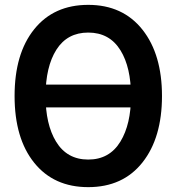

<svg xmlns="http://www.w3.org/2000/svg" viewBox="-20 -755 726 790"><path d="M553 -313H140V-407H553ZM343 15Q201.5 15 120.8 -85.2Q40 -185.5 40 -360Q40 -534.5 120.8 -634.8Q201.5 -735 343 -735Q485.5 -735 566.5 -632.5Q646.5 -531 646.5 -360Q646.5 -188.5 566.5 -87Q486 15 343 15ZM475.5 -172.5Q519 -244 519 -360Q519 -477.5 476 -547.5Q431 -621 343 -621Q257 -621 212.2 -550.8Q167.5 -480.5 167.5 -360Q167.5 -243.5 210.5 -172.5Q255.5 -98.5 343 -98.5Q430.5 -98.5 475.5 -172.5Z"/></svg>

Font: Vortex Mix
Style: Bold
Weight: 700
Designer: Mikhail Sharanda
Foundry: Mikhail Sharanda
Version: Version 4.504;Glyphs 3.1.2 (3151)